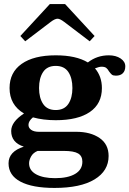

<svg xmlns="http://www.w3.org/2000/svg" viewBox="-20 -752 636 944"><path d="M104 -549 80 -575 225 -732H300L445 -575L421 -549L296 -644Q275 -660 263 -660Q250 -660 229 -644ZM596 -426Q596 -404 584 -392Q572 -380 550 -380Q536 -380 530 -385Q524 -390 516 -401Q510 -412 502.5 -418Q495 -424 479 -424Q468 -424 447 -416Q481 -376 481 -319Q481 -242 422 -201.5Q363 -161 254 -161Q192 -161 142 -175Q120 -157 120 -138Q120 -123 133.5 -113.5Q147 -104 171 -104H355Q425 -104 469.5 -73.5Q514 -43 514 15Q514 88 445 130Q376 172 248 172Q139 172 80.5 141Q22 110 22 51Q22 -7 97 -31Q35 -51 35 -108Q35 -153 98 -194Q27 -236 27 -319Q27 -396 86.5 -438Q146 -480 254 -480Q354 -480 412 -445Q457 -480 515 -480Q550 -480 573 -464.5Q596 -449 596 -426ZM336 -319Q336 -368 316 -398Q296 -428 254 -428Q212 -428 192 -398Q172 -368 172 -319Q172 -271 192 -241Q212 -211 254 -211Q296 -211 316 -241Q336 -271 336 -319ZM123 51Q123 86 157.5 105Q192 124 251 124Q314 124 349.5 103Q385 82 385 43Q385 15 364 2.5Q343 -10 293 -10H165Q143 -1 133 17Q123 35 123 51Z"/></svg>

Font: Taviraj DemiBold
Style: Regular
Weight: 600
Designer: Katatrad Team
Foundry: CadsonDemak
Version: Version 1.030